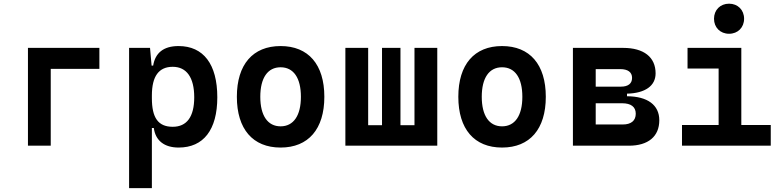

<svg xmlns="http://www.w3.org/2000/svg" viewBox="-20 -771 4142 1016"><path d="M127.9 0H248.5V-406.7H505.9V-517.6H127.9Z M663.1 224.6H783.7V-93.8H793.9C802.7 -26.4 850.1 9.8 925.3 9.8C1056.6 9.8 1129.9 -83.5 1129.9 -256.3C1129.9 -431.2 1056.6 -527.3 924.8 -527.3C845.7 -527.3 801.3 -491.2 790.5 -423.8H782.2L773.9 -517.6H663.1ZM783.7 -251.5V-265.6C783.7 -368.2 820.8 -417.5 894 -417.5C967.8 -417.5 1007.8 -360.4 1007.8 -256.3C1007.8 -153.3 968.8 -100.1 894 -100.1C816.4 -100.1 783.7 -148.4 783.7 -251.5Z M1464.8 9.8C1611.8 9.8 1696.3 -87.9 1696.3 -258.8C1696.3 -429.7 1611.8 -527.3 1464.8 -527.3C1317.9 -527.3 1233.4 -429.7 1233.4 -258.8C1233.4 -87.9 1317.9 9.8 1464.8 9.8ZM1464.8 -102.5C1396.5 -102.5 1357.4 -159.2 1357.4 -258.8C1357.4 -358.9 1396.5 -415 1464.8 -415C1533.2 -415 1572.3 -358.9 1572.3 -258.8C1572.3 -159.2 1533.2 -102.5 1464.8 -102.5Z M1807.6 0H2293.9V-517.6H2173.3V-108.4H2099.1V-517.6H2001.5V-108.4H1928.2V-517.6H1807.6Z M2636.7 9.8C2783.7 9.8 2868.2 -87.9 2868.2 -258.8C2868.2 -429.7 2783.7 -527.3 2636.7 -527.3C2489.7 -527.3 2405.3 -429.7 2405.3 -258.8C2405.3 -87.9 2489.7 9.8 2636.7 9.8ZM2636.7 -102.5C2568.4 -102.5 2529.3 -159.2 2529.3 -258.8C2529.3 -358.9 2568.4 -415 2636.7 -415C2705.1 -415 2744.1 -358.9 2744.1 -258.8C2744.1 -159.2 2705.1 -102.5 2636.7 -102.5Z M3011.7 0H3307.6C3410.2 0 3468.8 -48.8 3468.8 -134.8C3468.8 -215.3 3406.7 -261.2 3297.9 -261.7V-275.4C3394.5 -277.8 3449.2 -316.9 3449.2 -382.8C3449.2 -468.8 3386.7 -517.6 3277.3 -517.6H3011.7ZM3132.3 -112.3V-224.6H3272C3318.8 -224.6 3344.2 -205.6 3344.2 -169.4C3344.2 -132.3 3319.8 -112.3 3275.4 -112.3ZM3132.3 -312.5V-405.3H3262.2C3302.2 -405.3 3324.7 -389.2 3324.7 -358.9C3324.7 -328.6 3303.7 -312.5 3265.6 -312.5Z M3588.9 0H4058.6V-109.4H3902.8V-517.6H3618.2V-408.2H3782.7V-109.4H3588.9ZM3837.9 -592.3C3884.3 -592.3 3917.5 -625.5 3917.5 -671.9C3917.5 -718.3 3884.3 -751.5 3837.9 -751.5C3791.5 -751.5 3758.3 -718.3 3758.3 -671.9C3758.3 -625.5 3791.5 -592.3 3837.9 -592.3Z"/></svg>

Font: Cascadia Code NF SemiBold
Style: Regular
Weight: 600
Monospace: yes
Designer: Aaron Bell
Foundry: Saja Typeworks
Version: Version 2404.023